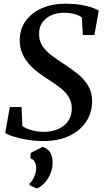

<svg xmlns="http://www.w3.org/2000/svg" viewBox="-20 -772 576 1066"><path d="M222 11Q174 11 129.5 3.5Q85 -4 52.8 -14.5Q20.5 -25 9 -34L34.5 -178H99.5L104.5 -72Q123.5 -58 155.8 -49Q188 -40 222.5 -40Q254.5 -40 282.2 -48Q310 -56 331.2 -71.8Q352.5 -87.5 365 -111Q377.5 -134.5 378.5 -166Q379.5 -202 363.5 -230Q347.5 -258 318.5 -281.2Q289.5 -304.5 251.5 -328.5Q222 -347 193.2 -368.8Q164.5 -390.5 141.2 -416.5Q118 -442.5 104 -474.8Q90 -507 89.5 -546.5Q89.5 -611 123.2 -656.8Q157 -702.5 214.2 -727Q271.5 -751.5 341 -751.5Q390 -751.5 426.8 -745.5Q463.5 -739.5 489 -730.8Q514.5 -722 528.5 -713L504 -577.5H440L434.5 -675Q419.5 -687 393.5 -694Q367.5 -701 332.5 -701Q297 -701 266.2 -687.8Q235.5 -674.5 216.2 -648.8Q197 -623 197 -585.5Q196.5 -546.5 215 -518Q233.5 -489.5 265 -465.5Q296.5 -441.5 335.5 -416.5Q374 -391.5 409.8 -363.2Q445.5 -335 468.2 -298Q491 -261 491.5 -211Q491.5 -147 458.5 -96.8Q425.5 -46.5 365 -17.8Q304.5 11 222 11ZM143.5 256 144 246.5Q154 239 162.5 224.5Q171 210 176.2 192.8Q181.5 175.5 181 160.5Q181 142 172.8 126.8Q164.5 111.5 149.5 107.5V77.5L217.5 43Q248.5 54.5 260.8 78.2Q273 102 272 135.5Q271.5 168.5 257.5 198Q243.5 227.5 223.5 247.8Q203.5 268 184.5 274.5Z"/></svg>

Font: Merriweather 28pt Medium
Style: Italic
Weight: 500
Italic angle: -7.8°
Version: Version 2.101